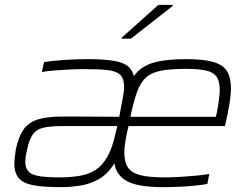

<svg xmlns="http://www.w3.org/2000/svg" viewBox="-20 -761 1025 789"><path d="M229 8Q160 8 118.5 0.5Q77 -7 58 -28Q39 -49 39 -89Q39 -101 41 -116Q43 -131 45 -147Q56 -199 76.5 -228.5Q97 -258 135 -270Q173 -282 235 -282Q273 -282 312.5 -282Q352 -282 391.5 -281.5Q431 -281 470 -281L478 -323Q483 -349 486.5 -369Q490 -389 490 -404Q490 -438 474 -453.5Q458 -469 422 -473Q386 -477 326 -477Q302 -477 268.5 -475.5Q235 -474 204 -471.5Q173 -469 152 -465L161 -506Q194 -511 241.5 -514.5Q289 -518 344 -518Q435 -518 478 -503.5Q521 -489 530 -448Q557 -487 607.5 -502.5Q658 -518 745 -518Q816 -518 856 -506.5Q896 -495 912.5 -469Q929 -443 929 -398Q929 -372 923.5 -337.5Q918 -303 908 -259L904 -243H508Q500 -209 495.5 -182.5Q491 -156 491 -134Q491 -95 506 -72.5Q521 -50 557.5 -41Q594 -32 657 -32Q685 -32 718 -34Q751 -36 783.5 -39Q816 -42 840 -46L832 -5Q811 -1 780.5 2Q750 5 716 6.5Q682 8 650 8Q548 8 503 -16Q458 -40 450 -90Q424 -47 388 -26Q352 -5 311 1.5Q270 8 229 8ZM220 -32Q267 -32 305 -38Q343 -44 371.5 -62Q400 -80 420.5 -115.5Q441 -151 454 -210L462 -243H240Q189 -243 159.5 -236.5Q130 -230 114.5 -208Q99 -186 90 -140Q87 -128 85.5 -117Q84 -106 84 -96Q84 -57 114.5 -44.5Q145 -32 220 -32ZM516 -281H867L871 -298Q874 -311 876.5 -328Q879 -345 881 -362.5Q883 -380 883 -391Q883 -429 868.5 -447.5Q854 -466 823 -472Q792 -478 743 -478Q681 -478 642 -470.5Q603 -463 580.5 -443Q558 -423 543.5 -384Q529 -345 516 -281ZM480 -602 481 -607 631 -741H690L689 -736L518 -602Z"/></svg>

Font: Saira SemiExpanded ExtraLight
Style: Italic
Weight: 250
Width: 6
Italic angle: -12°
Designer: Hector Gatti with collaboration of the Omnibus-Type team
Foundry: Omnibus-Type
Version: Version 1.101